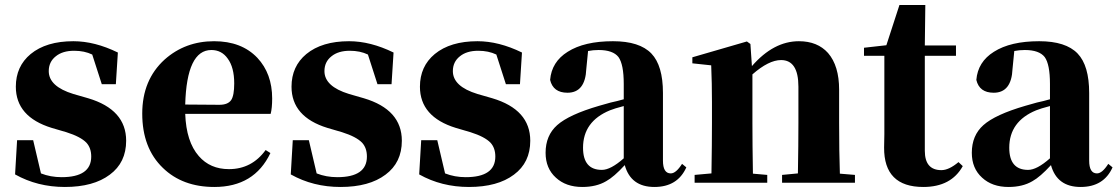

<svg xmlns="http://www.w3.org/2000/svg" viewBox="-20 -727 4447 764"><path d="M331 -336Q482 -291 482 -167Q482 -80 417 -32Q352 17 238 17Q129 17 40 -33L48 -169H112L143 -37Q181 -22 225 -22Q343 -22 343 -104Q343 -138 324 -159Q301 -183 244 -201L186 -218Q43 -262 43 -382Q43 -463 102 -512Q164 -563 272 -563Q357 -563 449 -518L441 -392H385L347 -510Q316 -525 275 -525Q229 -525 202 -503Q174 -481 174 -444Q174 -383 272 -353Z M853 -310Q887 -310 900 -329Q912 -347 912 -395Q912 -459 886 -494Q862 -528 821 -528Q723 -528 717 -311ZM1056 -118Q992 17 833 17Q706 17 628 -59Q546 -138 546 -275Q546 -409 635 -490Q717 -563 832 -563Q941 -563 1004 -497Q1063 -434 1063 -335Q1063 -297 1057 -274H717Q721 -163 771 -106Q816 -54 891 -54Q982 -54 1037 -130Z M1428 -336Q1579 -291 1579 -167Q1579 -80 1514 -32Q1449 17 1335 17Q1226 17 1137 -33L1145 -169H1209L1240 -37Q1278 -22 1322 -22Q1440 -22 1440 -104Q1440 -138 1421 -159Q1398 -183 1341 -201L1283 -218Q1140 -262 1140 -382Q1140 -463 1199 -512Q1261 -563 1369 -563Q1454 -563 1546 -518L1538 -392H1482L1444 -510Q1413 -525 1372 -525Q1326 -525 1299 -503Q1271 -481 1271 -444Q1271 -383 1369 -353Z M1939 -336Q2090 -291 2090 -167Q2090 -80 2025 -32Q1960 17 1846 17Q1737 17 1648 -33L1656 -169H1720L1751 -37Q1789 -22 1833 -22Q1951 -22 1951 -104Q1951 -138 1932 -159Q1909 -183 1852 -201L1794 -218Q1651 -262 1651 -382Q1651 -463 1710 -512Q1772 -563 1880 -563Q1965 -563 2057 -518L2049 -392H1993L1955 -510Q1924 -525 1883 -525Q1837 -525 1810 -503Q1782 -481 1782 -444Q1782 -383 1880 -353Z M2462 -305Q2424 -295 2407 -288Q2300 -244 2300 -139Q2300 -51 2375 -51Q2410 -51 2462 -97ZM2264 -510 2248 -504ZM2711 -61Q2676 17 2584 17Q2490 17 2466 -70Q2423 -23 2392 -6Q2353 17 2297 17Q2232 17 2192 -20Q2151 -57 2151 -119Q2151 -188 2197 -229Q2244 -271 2364 -306Q2383 -311 2410 -319L2436 -325L2462 -332V-393Q2462 -471 2441 -500Q2419 -528 2362 -528Q2340 -528 2320 -524L2313 -453Q2309 -358 2238 -358Q2181 -358 2169 -409Q2175 -481 2239 -521Q2305 -563 2419 -563Q2525 -563 2572 -514Q2618 -466 2618 -357V-88Q2618 -37 2649 -37Q2670 -37 2694 -75Z M3382 -31V0H3092V-31L3155 -37Q3157 -153 3157 -238V-382Q3157 -488 3088 -488Q3039 -488 2974 -431V-238Q2974 -154 2976 -36L3033 -31V0H2744V-31L2811 -37Q2813 -155 2813 -238V-321Q2813 -395 2810 -467L2735 -475V-499L2952 -562L2966 -552L2972 -464Q3058 -563 3159 -563Q3233 -563 3275 -516Q3319 -465 3319 -370V-238Q3319 -123 3322 -36Z M3811 -66Q3765 17 3654 17Q3497 17 3498 -140Q3498 -159 3499 -193V-505H3418V-537L3507 -547L3559 -707H3662L3660 -546H3784V-505H3660V-127Q3660 -50 3726 -50Q3756 -50 3794 -82Z M4158 -305Q4120 -295 4103 -288Q3996 -244 3996 -139Q3996 -51 4071 -51Q4106 -51 4158 -97ZM3960 -510 3944 -504ZM4407 -61Q4372 17 4280 17Q4186 17 4162 -70Q4119 -23 4088 -6Q4049 17 3993 17Q3928 17 3888 -20Q3847 -57 3847 -119Q3847 -188 3893 -229Q3940 -271 4060 -306Q4079 -311 4106 -319L4132 -325L4158 -332V-393Q4158 -471 4137 -500Q4115 -528 4058 -528Q4036 -528 4016 -524L4009 -453Q4005 -358 3934 -358Q3877 -358 3865 -409Q3871 -481 3935 -521Q4001 -563 4115 -563Q4221 -563 4268 -514Q4314 -466 4314 -357V-88Q4314 -37 4345 -37Q4366 -37 4390 -75Z"/></svg>

Font: Source Han Serif SC Heavy
Style: Regular
Weight: 900
Designer: Ryoko NISHIZUKA  (kana & ideographs); Frank Grießhammer (Latin, Greek & Cyrillic); Wenlong ZHANG  (bopomofo); Sandoll Co
Foundry: Adobe Systems Incorporated
Version: Version 1.001 October 20, 2017